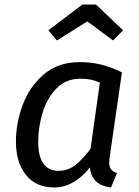

<svg xmlns="http://www.w3.org/2000/svg" viewBox="-20 -812 609 844"><path d="M516 -494 462 -120Q460 -104 460 -98Q460 -80 467.5 -69Q475 -58 494 -51L468 12Q426 7 403 -14Q380 -35 375 -76Q343 -35 303 -11.5Q263 12 218 12Q138 12 94 -43Q50 -98 50 -190Q50 -270 79.5 -350Q109 -430 172 -484.5Q235 -539 331 -539Q380 -539 424.5 -528Q469 -517 516 -494ZM148 -189Q148 -124 171 -92.5Q194 -61 237 -61Q278 -61 310.5 -86Q343 -111 378 -158L419 -449Q398 -458 378.5 -462Q359 -466 333 -466Q270 -466 228.5 -423.5Q187 -381 167.5 -317.5Q148 -254 148 -189ZM193 -679 342 -792H402L521 -679L477 -634L364 -718L230 -634Z"/></svg>

Font: FiraGO
Style: Italic
Weight: 400
Italic angle: -8°
Designer: bBox Type GmbH
Foundry: bBox Type GmbH
Version: Version 1.001